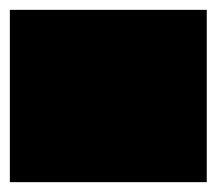

<svg xmlns="http://www.w3.org/2000/svg" viewBox="-20 -370 440 390"><path d="M0 0H400V-350H0ZM0 0Q0 0 0 0Q0 0 0 0Q0 0 0 0Q0 0 0 0Q0 0 0 0Q0 0 0 0H400Q400 0 400 0Q400 0 400 0Q400 0 400 0Q400 0 400 0Q400 0 400 0Q400 0 400 0ZM0 -350Q0 -350 0 -350Q0 -350 0 -350Q0 -350 0 -350Q0 -350 0 -350Q0 -350 0 -350Q0 -350 0 -350H400Q400 -350 400 -350Q400 -350 400 -350Q400 -350 400 -350Q400 -350 400 -350Q400 -350 400 -350Q400 -350 400 -350Z"/></svg>

Font: Wavefont
Style: Regular
Weight: 400
Monospace: yes
Version: Version 3.003